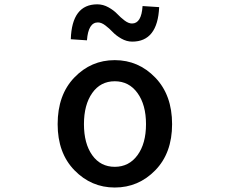

<svg xmlns="http://www.w3.org/2000/svg" viewBox="-20 -837 1040 870"><path d="M500 12.7Q393.6 12.7 317.4 -65.4Q241.2 -143.6 241.2 -274.4Q241.2 -407.2 316.9 -485.8Q392.6 -564.5 500 -564.5Q607.4 -564.5 683.6 -485.4Q759.8 -406.2 759.8 -274.4Q759.8 -143.6 683.6 -65.4Q607.4 12.7 500 12.7ZM397.9 -133.8Q435.5 -81.1 500 -81.1Q564.5 -81.1 603 -133.8Q641.6 -186.5 641.6 -274.4Q641.6 -362.3 603 -415.5Q564.5 -468.8 500 -468.8Q435.5 -468.8 397.9 -415.5Q360.4 -362.3 360.4 -274.4Q360.4 -186.5 397.9 -133.8ZM579.1 -648.4Q553.7 -648.4 529.8 -662.1Q505.9 -675.8 490.7 -691.9Q475.6 -708 457.5 -721.7Q439.5 -735.4 423.8 -735.4Q379.9 -735.4 374 -654.3L300.8 -659.2Q305.7 -817.4 420.9 -817.4Q447.3 -817.4 471.7 -803.7Q496.1 -790 511.2 -773.9Q526.4 -757.8 544.4 -744.1Q562.5 -730.5 578.1 -730.5Q621.1 -730.5 626 -809.6L701.2 -804.7Q694.3 -648.4 579.1 -648.4Z"/></svg>

Font: GenEi Gothic M SemiBold
Style: Regular
Weight: 500
Designer: o_tamon (Modified); [Source Han Sans]
Ryoko NISHIZUKA  (kana & ideographs); Paul D. Hunt (Latin, Greek & Cyrillic); Wenl
Version: Version 1.1a;Original Version 1.004